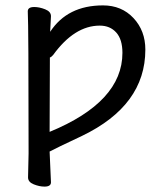

<svg xmlns="http://www.w3.org/2000/svg" viewBox="-20 -514 612 712"><path d="M145 178Q126 178 105 169.5Q84 161 84 144L86 55Q86 -421 83 -472Q83 -488 107 -488Q126 -488 147.5 -479.5Q169 -471 169 -454L166 -396Q230 -494 362 -494Q431 -494 475 -447Q519 -400 519 -330Q519 -123 284 -10Q241 11 204 28L164 48L169 162Q169 178 145 178ZM164 -25Q434 -136 434 -318Q434 -368 411 -393.5Q388 -419 350 -419Q256 -419 177 -310Q169 -301 165 -301Z"/></svg>

Font: LXGW WenKai Lite
Style: Bold
Weight: 700
Designer: LXGW / Fontworks Inc.
Foundry: LXGW / Fontworks Inc.
Version: Version 1.330;April 28, 2024